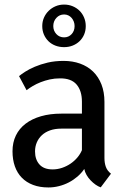

<svg xmlns="http://www.w3.org/2000/svg" viewBox="-20 -802 551 832"><path d="M416.5 9.8Q405.8 6.3 394.3 -1.7Q382.8 -9.8 372.6 -20.5Q362.3 -31.2 355 -43.9Q347.7 -56.6 345.2 -69.8Q333 -51.8 315.7 -36.9Q298.3 -22 278.1 -11.5Q257.8 -1 235.4 4.6Q212.9 10.3 189.9 10.3Q152.3 10.3 123.3 -0.7Q94.2 -11.7 74.5 -32Q54.7 -52.2 44.4 -81.3Q34.2 -110.4 34.2 -146.5Q34.2 -184.6 48.8 -214.8Q63.5 -245.1 91.1 -266.1Q118.7 -287.1 157.7 -298.3Q196.8 -309.6 246.1 -309.6H335V-361.3Q335 -408.7 311.8 -435.8Q288.6 -462.9 239.7 -462.4Q216.8 -462.4 195.8 -457.8Q174.8 -453.1 156.2 -445.8Q137.7 -438.5 122.3 -429.4Q106.9 -420.4 95.2 -411.1L62.5 -472.2Q71.8 -480 89.1 -491.2Q106.4 -502.4 131.1 -512.9Q155.8 -523.4 186.8 -530.8Q217.8 -538.1 255.4 -538.1Q294.4 -538.1 327.1 -526.4Q359.9 -514.6 383.3 -491.9Q406.7 -469.2 419.7 -436Q432.6 -402.8 432.6 -360.4V-117.2Q432.6 -95.7 438.7 -78.9Q444.8 -62 460.9 -49.3ZM208 -67.9Q229 -67.9 249 -74.7Q269 -81.5 285.9 -93Q302.7 -104.5 315.4 -119.6Q328.1 -134.8 335 -151.4V-244.6H245.6Q218.3 -244.6 197 -237.1Q175.8 -229.5 161.4 -216.1Q147 -202.6 139.4 -184.6Q131.8 -166.5 131.8 -146Q131.8 -110.8 150.9 -89.4Q169.9 -67.9 208 -67.9ZM163.1 -689Q163.1 -708.5 170.4 -725.3Q177.7 -742.2 190.7 -754.9Q203.6 -767.6 220.7 -774.9Q237.8 -782.2 257.8 -782.2Q277.8 -782.2 295.2 -774.9Q312.5 -767.6 325 -755.1Q337.4 -742.7 344.5 -725.6Q351.6 -708.5 351.6 -689Q351.6 -668.9 344.5 -652.3Q337.4 -635.7 324.7 -623.5Q312 -611.3 294.9 -604.5Q277.8 -597.7 257.8 -597.7Q237.8 -597.7 220.5 -604.2Q203.1 -610.8 190.4 -623Q177.7 -635.3 170.4 -652.1Q163.1 -668.9 163.1 -689ZM210.9 -689Q210.9 -668.9 224.1 -654.5Q237.3 -640.1 257.8 -640.1Q277.3 -640.1 290.3 -654.1Q303.2 -668 303.2 -689Q303.2 -699.2 299.8 -708.3Q296.4 -717.3 290.3 -724.4Q284.2 -731.4 275.9 -735.4Q267.6 -739.3 257.8 -739.3Q237.8 -739.3 224.4 -724.6Q210.9 -710 210.9 -689Z"/></svg>

Font: Ufes Sans
Style: Regular
Weight: 400
Designer: Ricardo Esteves, Filipe Motta, Cassio Ferreira, Ana Quintelato & Breno Mello
Foundry: ProDesignUfes - Ricardo Esteves, Filipe Motta, Cassio Ferreira, Ana Quintelato & Breno Mello (This is a derivative work,
Version: Version 2.0